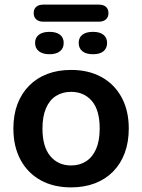

<svg xmlns="http://www.w3.org/2000/svg" viewBox="-20 -802 616 832"><path d="M288 10Q212 10 156 -21Q100 -52 69 -109.5Q38 -167 38 -245Q38 -304 55.5 -350.5Q73 -397 106 -430.5Q139 -464 185 -481.5Q231 -499 288 -499Q364 -499 420 -468Q476 -437 507 -380Q538 -323 538 -245Q538 -186 520.5 -139Q503 -92 470 -58.5Q437 -25 391 -7.5Q345 10 288 10ZM288 -85Q325 -85 353 -103Q381 -121 396.5 -156.5Q412 -192 412 -245Q412 -325 378 -364.5Q344 -404 288 -404Q251 -404 223 -386.5Q195 -369 179.5 -333.5Q164 -298 164 -245Q164 -166 198 -125.5Q232 -85 288 -85ZM168 -708Q148 -708 137 -718Q126 -728 126 -745Q126 -763 137 -772.5Q148 -782 168 -782H408Q428 -782 439 -772.5Q450 -763 450 -745Q450 -728 439 -718Q428 -708 408 -708ZM194 -567Q165 -567 148.5 -580Q132 -593 132 -616Q132 -639 148.5 -651.5Q165 -664 194 -664Q224 -664 240 -651.5Q256 -639 256 -616Q256 -593 240 -580Q224 -567 194 -567ZM383 -567Q353 -567 337 -580Q321 -593 321 -616Q321 -639 337 -651.5Q353 -664 383 -664Q412 -664 428 -651.5Q444 -639 444 -616Q444 -593 428.5 -580Q413 -567 383 -567Z"/></svg>

Font: Nunito
Style: Bold
Weight: 700
Designer: Vernon Adams
Foundry: Vernon Adams
Version: Version 3.602